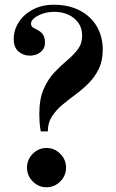

<svg xmlns="http://www.w3.org/2000/svg" viewBox="-20 -778 491 811"><path d="M152 -223Q148 -246 147 -265.5Q146 -285 146 -296Q146 -360 164.5 -402Q183 -444 210 -472.5Q237 -501 264 -523.5Q291 -546 309 -570Q327 -594 327 -627Q327 -659 311 -681.5Q295 -704 268.5 -716Q242 -728 210 -728Q182 -728 159.5 -720Q137 -712 124 -701Q111 -690 111 -678Q111 -667 120 -661.5Q129 -656 141 -650Q153 -644 161.5 -632Q170 -620 170 -596Q170 -573 151.5 -558Q133 -543 106 -543Q78 -543 58 -560.5Q38 -578 38 -613Q38 -651 59 -684Q80 -717 118.5 -737.5Q157 -758 207 -758Q270 -758 316.5 -734Q363 -710 388.5 -667Q414 -624 414 -568Q414 -521 397 -486.5Q380 -452 354 -426Q328 -400 298 -378Q268 -356 242 -334Q216 -312 199 -285.5Q182 -259 182 -223ZM176 13Q143 13 118.5 -11.5Q94 -36 94 -70Q94 -104 118.5 -128.5Q143 -153 176 -153Q210 -153 234.5 -128.5Q259 -104 259 -70Q259 -36 234.5 -11.5Q210 13 176 13Z"/></svg>

Font: Libre Bodoni SemiBold
Style: Regular
Weight: 600
Designer: Pablo Impallari, Rodrigo Fuenzalida
Foundry: Impallari Type
Version: Version 2.005;gftools[0.9.23]